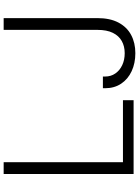

<svg xmlns="http://www.w3.org/2000/svg" viewBox="129 -897 777 1075"><g transform="rotate(-90 517.5 -359.5)"><path d="M80.6 0V-727.5H147V-59.6H494.1V0ZM757.3 9.8Q700.7 9.8 656.2 -11Q611.8 -31.7 586.4 -69.8Q561 -107.9 561 -159.7V-171.9H626.5V-159.7Q626.5 -127 643.6 -102.3Q660.6 -77.6 690.2 -63.7Q719.7 -49.8 757.3 -49.8Q795.9 -49.8 825.2 -66.2Q854.5 -82.5 871.1 -116.2Q887.7 -149.9 887.7 -202.6V-727.5H953.6V-202.6Q953.6 -131.8 928.5 -84.5Q903.3 -37.1 859.1 -13.7Q814.9 9.8 757.3 9.8Z"/></g></svg>

Font: Inter Tight Light
Style: Regular
Weight: 300
Designer: Rasmus Andersson
Foundry: rsms
Version: Version 3.004